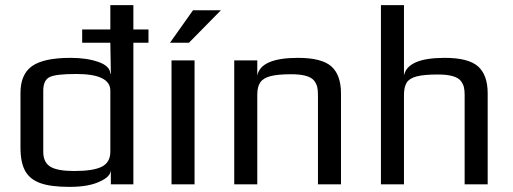

<svg xmlns="http://www.w3.org/2000/svg" viewBox="-20 -720 2003 750"><path d="M560 -553H501V0H413V-57Q413 -30 370 -11Q327 10 251 10Q179 10 138 -4.5Q97 -19 78.5 -52Q60 -85 60 -144V-357Q60 -430 105.5 -462Q151 -494 256 -494Q319 -494 364.5 -478Q410 -462 411 -432H413L411 -553H301V-605H411V-700H501V-605H560ZM411 -366Q411 -431 278 -431Q198 -431 174 -419Q149 -407 149 -366V-127Q149 -86 176.5 -69Q204 -52 270 -52Q345 -52 378 -69Q411 -86 411 -127Z M644 0ZM650 -484H740V0H650ZM734 -680H843L718 -553H644Z M895 -484H985V-425Q999 -494 1144 -494Q1237 -494 1274.5 -460.5Q1312 -427 1312 -355V0H1222V-350Q1222 -369 1219 -381Q1216 -393 1207 -405Q1187 -430 1118 -430Q1065 -430 1036.5 -422.5Q1008 -415 996.5 -398Q985 -381 985 -350V0H895Z M1468 -700H1558V-425Q1572 -494 1717 -494Q1810 -494 1847.5 -460.5Q1885 -427 1885 -355V0H1795V-349Q1795 -368 1792 -380Q1789 -392 1780 -404Q1760 -429 1691 -429Q1636 -429 1607.5 -421.5Q1579 -414 1568.5 -397Q1558 -380 1558 -349V0H1468Z"/></svg>

Font: Play
Style: Regular
Weight: 400
Designer: Jonas Hecksher (Cyrillic expansion: Cyreal)
Foundry: Jonas Hecksher, Playtype, e-types AS
Version: Version 2.101; ttfautohint (v1.5.65-e2d9)